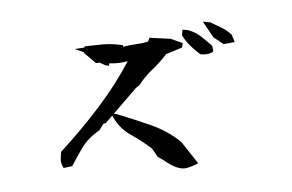

<svg xmlns="http://www.w3.org/2000/svg" viewBox="-45 -757 1091 718"><g transform="rotate(5 500.0 -398.0)"><path d="M421.4 -522Q388.7 -509.3 353.5 -507.8V-499H340.3L317.9 -507.3L304.2 -504.4L255.9 -538.1V-541L219.7 -549.8L255.9 -558.6V-563Q290.5 -570.3 318.6 -575.4Q346.7 -580.6 374 -580.6Q382.8 -580.6 399.4 -579.6V-574.2H399.9Q422.4 -582 447.3 -587.9Q470.2 -592.8 490.7 -601.6L495.1 -616.2L574.2 -619.1L620.1 -607.4V-601.6V-595.7V-590.8L562 -560.5Q541.5 -527.3 516.1 -498.8Q490.7 -470.2 473.1 -436.5L460.9 -424.8L360.4 -284.7L351.6 -280.8L338.4 -254.9Q326.7 -245.6 318.4 -236.8Q296.4 -214.8 283.7 -190.4Q266.1 -154.8 249 -112.8L217.3 -103L214.4 -107.9Q205.1 -121.1 204.1 -134.3Q203.1 -145 203.1 -160.2V-162.6Q272.9 -253.4 328.6 -343Q384.3 -432.6 421.4 -522ZM395.5 -321.3H397Q462.9 -307.6 528.1 -291.3Q593.3 -274.9 647.5 -238.3L717.3 -164.6L709 -159.2Q695.8 -151.4 680.2 -144.5Q669.4 -140.1 656.7 -140.1Q641.6 -140.1 620.6 -148.4Q610.8 -151.9 597.2 -159.4Q583.5 -167 564.5 -175.3L540.5 -204.1Q502.4 -228.5 459.5 -247.6Q412.6 -268.1 385.3 -309.1L377 -321.3ZM615.2 -636.2V-657.2H636.2Q665 -651.9 687.3 -637.2Q709.5 -622.6 731.4 -606.4L737.3 -586.4L733.4 -583Q726.1 -576.7 714.6 -574Q703.1 -571.3 692.4 -571.3H689.9Q644 -599.6 622.1 -627Q619.1 -630.4 615.2 -636.2ZM714.8 -693.4H716.3Q738.3 -685.1 760.3 -677Q782.2 -668.9 800.3 -654.3L814 -627.9L773.4 -616.7L733.4 -638.2L688.5 -693.4H705.1Z"/></g></svg>

Font: Bakudai
Style: Bold
Weight: 700
Version: Version 1.48